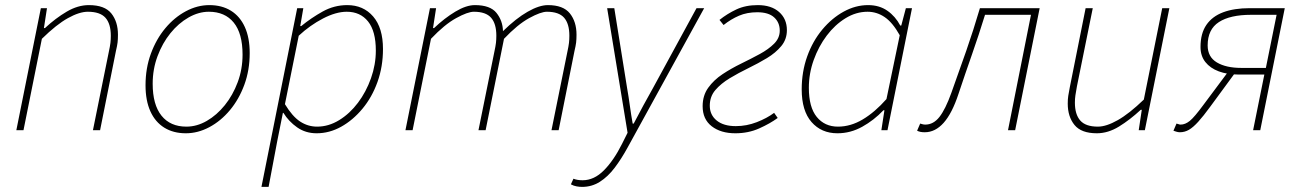

<svg xmlns="http://www.w3.org/2000/svg" viewBox="-20 -510 5098 752"><path d="M44 0 140 -478H164L152 -400H156Q198 -439 241.5 -464.5Q285 -490 328 -490Q390 -490 416 -457.5Q442 -425 442 -374Q442 -356 440.5 -343.5Q439 -331 434 -310L372 0H344L406 -306Q411 -329 412.5 -342Q414 -355 414 -370Q414 -417 393 -440.5Q372 -464 324 -464Q291 -464 246 -439Q201 -414 144 -358L72 0Z M708 12Q659 12 623.5 -10Q588 -32 569 -74Q550 -116 550 -176Q550 -243 571 -300Q592 -357 627.5 -399.5Q663 -442 708 -466Q753 -490 800 -490Q849 -490 884.5 -468Q920 -446 939 -404Q958 -362 958 -302Q958 -235 937 -178Q916 -121 880.5 -78.5Q845 -36 800 -12Q755 12 708 12ZM710 -14Q751 -14 790 -36.5Q829 -59 860.5 -98Q892 -137 911 -188Q930 -239 930 -296Q930 -379 895.5 -421.5Q861 -464 798 -464Q758 -464 718.5 -441.5Q679 -419 647.5 -380Q616 -341 597 -290Q578 -239 578 -182Q578 -100 612.5 -57Q647 -14 710 -14Z M1004 222 1144 -478H1168L1156 -408H1160Q1199 -440 1244 -465Q1289 -490 1340 -490Q1403 -490 1441.5 -445.5Q1480 -401 1480 -318Q1480 -249 1458.5 -189Q1437 -129 1399.5 -84Q1362 -39 1316 -13.5Q1270 12 1220 12Q1177 12 1144 -11Q1111 -34 1090 -68H1088L1066 42L1032 222ZM1222 -14Q1267 -14 1308.5 -39.5Q1350 -65 1382 -107.5Q1414 -150 1433 -203.5Q1452 -257 1452 -312Q1452 -388 1421.5 -426Q1391 -464 1338 -464Q1296 -464 1245 -437.5Q1194 -411 1150 -370L1096 -102Q1125 -54 1155.5 -34Q1186 -14 1222 -14Z M1568 0 1664 -478H1688L1676 -400H1680Q1721 -439 1763.5 -464.5Q1806 -490 1840 -490Q1900 -490 1924.5 -459.5Q1949 -429 1950 -388Q2001 -438 2046.5 -464Q2092 -490 2126 -490Q2186 -490 2212 -457.5Q2238 -425 2238 -374Q2238 -356 2236.5 -343.5Q2235 -331 2230 -310L2168 0H2140L2202 -306Q2207 -329 2208.5 -342Q2210 -355 2210 -370Q2210 -417 2189.5 -440.5Q2169 -464 2122 -464Q2098 -464 2052.5 -439Q2007 -414 1954 -358L1882 0H1854L1916 -306Q1921 -329 1922.5 -342Q1924 -355 1924 -370Q1924 -417 1903.5 -440.5Q1883 -464 1836 -464Q1812 -464 1766.5 -439Q1721 -414 1668 -358L1596 0Z M2260 222Q2250 222 2238.5 220Q2227 218 2216 212L2226 190Q2241 196 2262 196Q2307 196 2345.5 157Q2384 118 2416 54L2438 10L2358 -478H2386L2436 -166Q2442 -132 2447 -95.5Q2452 -59 2458 -26H2462Q2480 -61 2499.5 -96.5Q2519 -132 2538 -166L2708 -478H2738L2438 68Q2414 112 2387.5 147Q2361 182 2329.5 202Q2298 222 2260 222Z M2860 12Q2803 12 2767.5 -15.5Q2732 -43 2732 -94Q2732 -136 2754 -166.5Q2776 -197 2810 -219.5Q2844 -242 2883 -261Q2922 -280 2956 -298.5Q2990 -317 3012 -339Q3034 -361 3034 -390Q3034 -422 3012 -442Q2990 -462 2946 -462Q2906 -462 2874.5 -448.5Q2843 -435 2814 -412L2798 -432Q2828 -456 2864 -473Q2900 -490 2948 -490Q3001 -490 3031.5 -463Q3062 -436 3062 -392Q3062 -356 3040 -329.5Q3018 -303 2984 -282.5Q2950 -262 2911 -243Q2872 -224 2838 -203.5Q2804 -183 2782 -157.5Q2760 -132 2760 -96Q2760 -60 2787 -38Q2814 -16 2862 -16Q2904 -16 2944 -31.5Q2984 -47 3012 -68L3026 -48Q2996 -26 2953.5 -7Q2911 12 2860 12Z M3260 12Q3197 12 3158.5 -32Q3120 -76 3120 -160Q3120 -229 3141.5 -289Q3163 -349 3200.5 -394Q3238 -439 3284.5 -464.5Q3331 -490 3380 -490Q3424 -490 3455.5 -468Q3487 -446 3506 -410H3510L3528 -478H3552L3456 0H3432L3444 -78H3440Q3403 -39 3357 -13.5Q3311 12 3260 12ZM3262 -14Q3312 -14 3359.5 -42.5Q3407 -71 3452 -122L3504 -372Q3476 -422 3445 -443Q3414 -464 3378 -464Q3333 -464 3291.5 -438.5Q3250 -413 3218 -370.5Q3186 -328 3167 -275Q3148 -222 3148 -166Q3148 -90 3179 -52Q3210 -14 3262 -14Z M3602 8Q3592 8 3585 6.5Q3578 5 3572 2L3584 -26Q3588 -25 3593 -23.5Q3598 -22 3604 -22Q3636 -22 3659.5 -52Q3683 -82 3706 -146Q3736 -229 3764.5 -311Q3793 -393 3818 -478H4052L3956 0H3928L4018 -452H3838Q3814 -374 3787 -297Q3760 -220 3734 -142Q3709 -66 3676 -29Q3643 8 3602 8Z M4276 12Q4215 12 4188.5 -20.5Q4162 -53 4162 -104Q4162 -122 4164 -134.5Q4166 -147 4170 -168L4232 -478H4260L4198 -172Q4194 -150 4192 -136.5Q4190 -123 4190 -108Q4190 -62 4211 -38Q4232 -14 4280 -14Q4313 -14 4358 -39.5Q4403 -65 4460 -120L4532 -478H4560L4464 0H4440L4452 -80H4448Q4406 -41 4363 -14.5Q4320 12 4276 12Z M4888 0 4932 -218H4832Q4787 -218 4753.5 -230.5Q4720 -243 4701 -267Q4682 -291 4682 -326Q4682 -379 4705 -412.5Q4728 -446 4771 -462Q4814 -478 4874 -478H5012L4916 0ZM4842 -244H4938L4980 -452H4880Q4798 -452 4754 -423.5Q4710 -395 4710 -332Q4710 -287 4746 -265.5Q4782 -244 4842 -244ZM4797 -238 4825 -235 4720 -92Q4693 -55 4673 -33Q4653 -11 4636.5 -1.5Q4620 8 4601 8Q4594 8 4586.5 5.5Q4579 3 4576 2L4588 -26Q4593 -25 4596.5 -23.5Q4600 -22 4604 -22Q4622 -22 4640 -36.5Q4658 -51 4694 -100Z"/></svg>

Font: Source Sans 3
Style: Italic
Weight: 200
Italic angle: -11°
Designer: Paul D. Hunt
Foundry: Adobe
Version: Version 3.046;hotconv 1.0.118;makeotfexe 2.5.65603